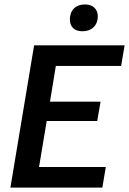

<svg xmlns="http://www.w3.org/2000/svg" viewBox="-20 -857 589 877"><path d="M27.5 0 135.8 -650H549.2L533.3 -555.8H235L208.3 -392.5H439.2L424.2 -304.2H193.3L158.3 -94.2H463.3L447.5 0ZM356.7 -714.2Q328.3 -714.2 313.8 -728.8Q299.2 -743.3 299.2 -768.3Q299.2 -799.2 317.5 -817.9Q335.8 -836.7 368.3 -836.7Q395.8 -836.7 411.2 -821.7Q426.7 -806.7 426.7 -782.5Q426.7 -751.7 407.5 -732.9Q388.3 -714.2 356.7 -714.2Z"/></svg>

Font: Familjen Grotesk GF Medium
Style: Italic
Weight: 500
Designer: Anders Wikstroem, Jonas Baeckman, Matilda Gysing, Kristian Moeller
Foundry: Familjen STHML AB
Version: Version 2.000; Beta; Release 4; Build 6